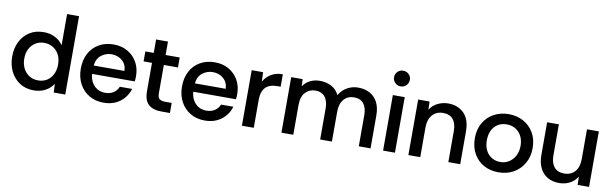

<svg xmlns="http://www.w3.org/2000/svg" viewBox="-47 -1200 5387 1689"><g transform="rotate(10 2646.5 -355.5)"><path d="M277 12Q203 12 149.5 -23.5Q96 -59 67.5 -118Q39 -177 39 -250Q39 -322 67.5 -380.5Q96 -439 149.5 -473.5Q203 -508 277 -508Q332 -508 377 -485.5Q422 -463 450 -422V-700H557V0H454L450 -77Q426 -38 381 -13Q336 12 277 12ZM298 -81Q345 -81 379 -103Q413 -125 431 -163Q449 -201 449 -248Q449 -302 428.5 -339Q408 -376 373.5 -396Q339 -416 297 -416Q254 -416 220 -395Q186 -374 166.5 -337Q147 -300 147 -249Q147 -199 167 -161Q187 -123 221 -102Q255 -81 298 -81Z M900 12Q827 12 771 -21Q715 -54 683.5 -113Q652 -172 652 -248Q652 -327 683 -385Q714 -443 770.5 -475.5Q827 -508 901 -508Q973 -508 1027 -476.5Q1081 -445 1111.5 -391Q1142 -337 1142 -268Q1142 -254 1141.5 -244Q1141 -234 1139 -220H758Q761 -178 779 -145.5Q797 -113 828 -94.5Q859 -76 899 -76Q942 -76 972.5 -95.5Q1003 -115 1018 -151H1128Q1115 -106 1084.5 -69Q1054 -32 1008 -10Q962 12 900 12ZM759 -295H1034Q1032 -353 993 -386.5Q954 -420 898 -420Q848 -420 807 -389Q766 -358 759 -295Z M1414 0Q1340 0 1300 -36Q1260 -72 1260 -154V-407H1185V-496H1260V-616H1366V-496H1492V-407H1366V-154Q1366 -116 1383 -103Q1400 -90 1436 -90H1492V0Z M1804 12Q1731 12 1675 -21Q1619 -54 1587.5 -113Q1556 -172 1556 -248Q1556 -327 1587 -385Q1618 -443 1674.5 -475.5Q1731 -508 1805 -508Q1877 -508 1931 -476.5Q1985 -445 2015.5 -391Q2046 -337 2046 -268Q2046 -254 2045.5 -244Q2045 -234 2043 -220H1662Q1665 -178 1683 -145.5Q1701 -113 1732 -94.5Q1763 -76 1803 -76Q1846 -76 1876.5 -95.5Q1907 -115 1922 -151H2032Q2019 -106 1988.5 -69Q1958 -32 1912 -10Q1866 12 1804 12ZM1663 -295H1938Q1936 -353 1897 -386.5Q1858 -420 1802 -420Q1752 -420 1711 -389Q1670 -358 1663 -295Z M2135 0V-496H2237L2240 -412Q2265 -457 2308.5 -482.5Q2352 -508 2411 -508V-397H2382Q2311 -397 2276 -360.5Q2241 -324 2241 -249V0Z M2488 0V-496H2590L2593 -432Q2617 -469 2656.5 -488.5Q2696 -508 2743 -508Q2800 -508 2845.5 -484.5Q2891 -461 2916 -411Q2942 -457 2987 -482.5Q3032 -508 3085 -508Q3143 -508 3188 -484.5Q3233 -461 3258.5 -413Q3284 -365 3284 -292V0H3179V-278Q3179 -345 3150 -381Q3121 -417 3064 -417Q3007 -417 2973 -377Q2939 -337 2939 -266V0H2834V-278Q2834 -345 2804 -381Q2774 -417 2719 -417Q2667 -417 2630.5 -379.5Q2594 -342 2594 -266V0Z M3449 -583Q3420 -583 3399.5 -603.5Q3379 -624 3379 -654Q3379 -683 3399.5 -703Q3420 -723 3449 -723Q3479 -723 3499.5 -703Q3520 -683 3520 -654Q3520 -624 3499.5 -603.5Q3479 -583 3449 -583ZM3396 0V-496H3502V0Z M3622 0V-496H3724L3726 -423Q3751 -464 3795.5 -486Q3840 -508 3890 -508Q3977 -508 4031 -453.5Q4085 -399 4085 -291V0H3979V-278Q3979 -345 3949 -381.5Q3919 -418 3859 -418Q3800 -418 3764 -377.5Q3728 -337 3728 -266V0Z M4426 12Q4354 12 4296.5 -19.5Q4239 -51 4205.5 -110Q4172 -169 4172 -249Q4172 -329 4206.5 -387Q4241 -445 4299.5 -476.5Q4358 -508 4430 -508Q4502 -508 4560 -477Q4618 -446 4653 -388Q4688 -330 4688 -249Q4688 -173 4654.5 -114Q4621 -55 4562 -21.5Q4503 12 4426 12ZM4427 -80Q4471 -80 4505.5 -102Q4540 -124 4560 -162.5Q4580 -201 4580 -250Q4580 -300 4560.5 -337.5Q4541 -375 4507 -395.5Q4473 -416 4428 -416Q4381 -416 4347.5 -394Q4314 -372 4296.5 -334.5Q4279 -297 4279 -249Q4279 -194 4299.5 -156Q4320 -118 4354 -99Q4388 -80 4427 -80Z M4971 12Q4910 12 4866 -13.5Q4822 -39 4798 -87.5Q4774 -136 4774 -204V-496H4879V-218Q4879 -152 4909.5 -115Q4940 -78 4999 -78Q5060 -78 5095 -118.5Q5130 -159 5130 -230V-496H5236V0H5134L5132 -74Q5107 -33 5064.5 -10.5Q5022 12 4971 12Z"/></g></svg>

Font: Rethink Sans Medium
Style: Regular
Weight: 500
Designer: The Rethink Sans project authors (Hans Thiessen). DM Sans designed by Colophon Foundry.
Foundry: Rethink Communications LLC
Version: Version 1.001